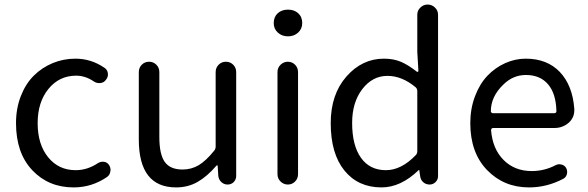

<svg xmlns="http://www.w3.org/2000/svg" viewBox="-20 -816 2602 849"><path d="M305.7 12.7Q194.3 12.7 122.6 -63.5Q50.8 -139.6 50.8 -271.5Q50.8 -336.9 72.3 -391.6Q93.8 -446.3 129.9 -481.9Q166 -517.6 213.4 -537.1Q260.7 -556.6 313.5 -556.6Q382.8 -556.6 441.4 -516.6Q455.1 -507.8 457 -491.7Q459 -475.6 448.2 -462.9Q439.5 -450.2 423.3 -448.7Q407.2 -447.3 394.5 -456.1Q357.4 -481.4 316.4 -481.4Q242.2 -481.4 194.3 -422.9Q146.5 -364.3 146.5 -271.5Q146.5 -177.7 192.9 -120.6Q239.3 -63.5 314.5 -63.5Q366.2 -63.5 413.1 -94.7Q425.8 -102.5 439.9 -100.6Q454.1 -98.6 461.9 -86.9Q468.8 -76.2 468.8 -64.5Q468.8 -61.5 467.8 -57.6Q465.8 -42 453.1 -33.2Q385.7 12.7 305.7 12.7Z M758.8 12.7Q593.8 12.7 593.8 -199.2V-497.1Q593.8 -516.6 606.9 -529.8Q620.1 -543 639.2 -543Q658.2 -543 671.4 -529.8Q684.6 -516.6 684.6 -497.1V-210Q684.6 -133.8 708.5 -100.1Q732.4 -66.4 787.1 -66.4Q826.2 -66.4 858.4 -85.4Q890.6 -104.5 927.7 -150.4Q933.6 -158.2 933.6 -168V-497.1Q933.6 -516.6 946.8 -529.8Q960 -543 979 -543Q998 -543 1011.2 -529.8Q1024.4 -516.6 1024.4 -497.1V-38.1Q1024.4 -22.5 1013.7 -11.2Q1002.9 0 986.3 0Q970.7 0 959 -10.7Q947.3 -21.5 945.3 -38.1L942.4 -84Q941.4 -85 939.9 -85Q938.5 -85 937.5 -84Q896.5 -36.1 854 -11.7Q811.5 12.7 758.8 12.7Z M1207 -45.9V-497.1Q1207 -516.6 1220.7 -529.8Q1234.4 -543 1252.9 -543Q1271.5 -543 1284.7 -529.8Q1297.9 -516.6 1297.9 -497.1V-45.9Q1297.9 -26.4 1284.7 -13.2Q1271.5 0 1252.9 0Q1234.4 0 1220.7 -13.2Q1207 -26.4 1207 -45.9ZM1190.4 -713.9Q1190.4 -741.2 1208 -757.3Q1225.6 -773.4 1253.4 -773.4Q1281.2 -773.4 1298.8 -757.3Q1316.4 -741.2 1316.4 -713.9Q1316.4 -688.5 1298.3 -671.9Q1280.3 -655.3 1253.4 -655.3Q1226.6 -655.3 1208.5 -671.9Q1190.4 -688.5 1190.4 -713.9Z M1667 12.7Q1563.5 12.7 1502.9 -62Q1442.4 -136.7 1442.4 -271.5Q1442.4 -398.4 1511.7 -477.5Q1581.1 -556.6 1677.7 -556.6Q1720.7 -556.6 1753.4 -542.5Q1786.1 -528.3 1823.2 -499Q1825.2 -497.1 1827.6 -498.5Q1830.1 -500 1830.1 -502.9L1825.2 -586.9V-751Q1825.2 -769.5 1838.9 -782.7Q1852.5 -795.9 1871.1 -795.9Q1889.6 -795.9 1903.3 -782.7Q1917 -769.5 1917 -751V-37.1Q1917 -21.5 1905.8 -10.7Q1894.5 0 1879.9 0Q1863.3 0 1851.6 -10.3Q1839.8 -20.5 1837.9 -37.1L1834 -63.5Q1834 -64.5 1833 -64.5Q1832 -64.5 1831.1 -63.5Q1752 12.7 1667 12.7ZM1686.5 -63.5Q1754.9 -63.5 1819.3 -130.9Q1825.2 -137.7 1825.2 -147.5V-413.1Q1825.2 -422.9 1818.4 -429.7Q1757.8 -480.5 1693.4 -480.5Q1627 -480.5 1582 -421.9Q1537.1 -363.3 1537.1 -272.5Q1537.1 -172.9 1576.2 -118.2Q1615.2 -63.5 1686.5 -63.5Z M2319.3 12.7Q2208 12.7 2133.8 -64Q2059.6 -140.6 2059.6 -271.5Q2059.6 -335 2080.1 -389.6Q2100.6 -444.3 2134.8 -480.5Q2168.9 -516.6 2213.4 -536.6Q2257.8 -556.6 2304.7 -556.6Q2399.4 -556.6 2455.6 -497.6Q2511.7 -438.5 2519.5 -335Q2519.5 -331.1 2519.5 -328.1Q2519.5 -296.9 2496.1 -274.4Q2468.8 -250 2431.6 -250H2160.2Q2156.2 -250 2153.8 -247.1Q2151.4 -244.1 2151.4 -240.2Q2158.2 -157.2 2207 -108.4Q2255.9 -59.6 2331.1 -59.6Q2387.7 -59.6 2437.5 -85.9Q2449.2 -91.8 2462.9 -88.4Q2476.6 -85 2483.4 -73.2Q2490.2 -60.5 2486.8 -46.4Q2483.4 -32.2 2470.7 -25.4Q2398.4 12.7 2319.3 12.7ZM2150.4 -323.2Q2150.4 -320.3 2153.3 -318.4Q2155.3 -315.4 2159.2 -315.4H2430.7Q2435.5 -315.4 2438 -317.9Q2440.4 -320.3 2440.4 -324.2Q2440.4 -324.2 2440.4 -325.2Q2438.5 -402.3 2403.3 -443.4Q2368.2 -484.4 2305.7 -484.4Q2248 -484.4 2205.1 -441.4Q2150.4 -388.7 2150.4 -323.2Z"/></svg>

Font: irohamaru Regular
Style: Regular
Weight: 400
Designer: [Source Han Sans]
Ryoko NISHIZUKA  (kana & ideographs); Paul D. Hunt (Latin, Greek & Cyrillic); Wenlong ZHANG  (bopomofo
Version: Version 1.00